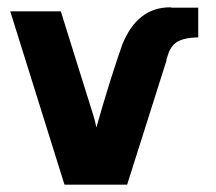

<svg xmlns="http://www.w3.org/2000/svg" viewBox="-20 -503 589 524"><path d="M8 -472H146Q172 -389 193 -321.5Q214 -254 221.5 -230.5Q229 -207 234.5 -189Q240 -171 243 -155Q281 -289 314 -382Q355 -483 444 -483Q445 -483 447 -482.5Q449 -482 451 -482H521V-401Q471 -400 454 -381V-382Q454 -381 453 -380Q443 -369 439 -355Q437 -348 434 -340H435L327 1H156Z"/></svg>

Font: Coval
Style: ExtraBold
Weight: 800
Foundry: Context Ltd
Version: Version 001.000